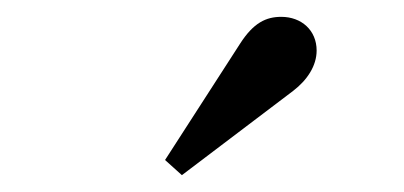

<svg xmlns="http://www.w3.org/2000/svg" viewBox="-20 -732 480 228"><path d="M176 -542 196 -524 328 -624C345 -637 356 -654 356 -672C356 -696 338 -712 314 -712C296 -712 281 -705 265 -680Z"/></svg>

Font: Old Standard
Style: Bold
Weight: 700
Designer: Alexey Kryukov <alexios@thessalonica.org.ru>
Version: Version 2.0.2